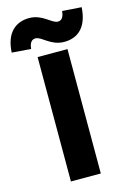

<svg xmlns="http://www.w3.org/2000/svg" viewBox="-195 -1043 745 1111"><g transform="rotate(-15 177.5 -488.0)"><path d="M86 0H265V-745H86ZM259 -790C339 -790 400 -838 407 -958L292 -966C288 -925 273 -913 253 -913C216 -913 177 -976 97 -976C16 -976 -46 -927 -52 -809L62 -800C66 -841 82 -853 102 -853C139 -853 177 -790 259 -790Z"/></g></svg>

Font: Noto Sans CJK TC Black
Style: Regular
Weight: 900
Designer: Ryoko NISHIZUKA 西塚涼子 (kana, bopomofo & ideographs); Paul D. Hunt (Latin, Greek & Cyrillic); Sandoll Communications 산돌커뮤니
Foundry: Adobe
Version: Version 2.004;hotconv 1.0.118;makeotfexe 2.5.65603